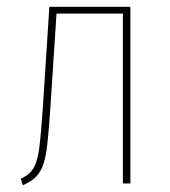

<svg xmlns="http://www.w3.org/2000/svg" viewBox="-20 -539 499 564"><path d="M363 -519V0H341V-499H146L128 -223Q122 -133 116 -93Q110 -53 95 -31Q80 -9 47 5L41 -14Q66 -25 78 -44.5Q90 -64 95 -101.5Q100 -139 106 -225L125 -519Z"/></svg>

Font: Fira Sans Extra Condensed Thin
Style: Regular
Weight: 250
Width: 1
Designer: Carrois Corporate & Edenspiekermann AG
Foundry: Carrois Corporate GbR & Edenspiekermann AG
Version: Version 4.203